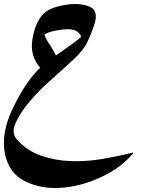

<svg xmlns="http://www.w3.org/2000/svg" viewBox="-20 -582 724 962"><path d="M386.7 -397.9Q374 -435.5 319.3 -435.5Q309.6 -435.5 298.3 -434.6Q224.6 -426.3 202.6 -408.2Q213.4 -379.9 231 -355.2Q248.5 -330.6 260.3 -304.2Q290.5 -326.2 325.7 -350.1Q360.8 -374 386.7 -397.9ZM647.9 185.1Q586.9 258.8 486.6 305.4Q386.2 352.1 286.1 358.9Q271 359.9 256.8 359.9Q173.8 359.9 105.5 326.2Q25.4 287.1 4.9 189.5Q-0.5 162.6 -0.5 134.8Q-0.5 49.8 48.8 -48.8Q114.3 -180.7 181.6 -242.7Q139.6 -289.6 139.6 -353Q139.6 -374 144.5 -397Q162.6 -489.3 212.4 -524.9Q245.1 -547.9 312.5 -558.6Q335.4 -562 356.4 -562Q396.5 -562 428.2 -548.8Q460 -535.6 460 -499Q460 -479 450.2 -451.7Q422.9 -374.5 403.3 -346.2Q378.4 -312 348.1 -283.7Q317.9 -255.4 288.6 -229.5Q267.6 -210.9 219 -167Q170.4 -123 126.5 -71Q82.5 -19 59.1 32.2Q48.3 55.2 48.3 74.7Q48.3 98.1 64.5 116.7Q115.2 173.8 186.3 198.2Q257.3 222.7 335 225.1Q348.1 225.6 361.3 225.6Q425.8 225.6 490.7 214.8Q568.8 201.7 634.3 185.1Q643.1 182.6 646.5 182.6Q648.4 182.6 648.4 183.6Q648.4 184.1 647.9 185.1Z"/></svg>

Font: Aref Ruqaa
Style: Regular
Weight: 400
Designer: Abdoulla Aref
Version: Version 0.7